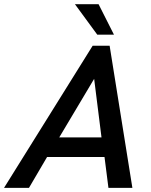

<svg xmlns="http://www.w3.org/2000/svg" viewBox="-63 -912 734 932"><path d="M-43.5 0 386.7 -689.9H469.2L579.6 0H463.4L444.3 -149.9H165.5L77.6 0ZM224.6 -245.1H429.7L394 -529.3ZM409.2 -743.7 300.8 -891.6H415.5L490.2 -743.7Z"/></svg>

Font: Acari Sans SemiBold
Style: Italic
Weight: 600
Italic angle: -13°
Designer: Alfredo Marco Pradil and Stefan Peev
Foundry: Hanken Design Co.
Version: Version 1.045;January 11, 2019;FontCreator 11.5.0.2425 64-bi